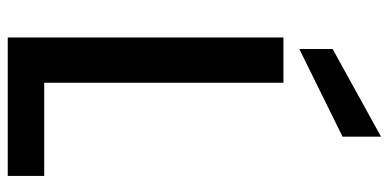

<svg xmlns="http://www.w3.org/2000/svg" viewBox="-268 -712 981 484"><g transform="rotate(90 222.0 -470.5)"><path d="M189 -695V-92H424V0H75V-695ZM325 -941V-844L104 -735V-819Z"/></g></svg>

Font: SVN-Poppins Medium
Style: Regular
Weight: 500
Designer: Ninad Kale (Devanagari), Jonny Pinhorn (Latin)
Foundry: Indian Type Foundry
Version: Version 3.002 2017; ttfautohint (v1.8.3)